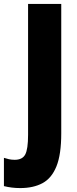

<svg xmlns="http://www.w3.org/2000/svg" viewBox="-81 -734 391 978"><path d="M22 224Q0 224 -20.5 221.5Q-41 219 -61 214V70Q-49 74 -35.5 77Q-22 80 -6 80Q33 80 47.5 53Q62 26 62 -47V-714H231V-55Q231 53 206.5 113.5Q182 174 135.5 199Q89 224 22 224Z"/></svg>

Font: Noto Sans Sinhala UI ExtraCondensed Black
Style: Regular
Weight: 900
Width: 2
Designer: Jelle Bosma - Monotype Design Team
Foundry: Monotype Imaging Inc.
Version: Version 2.006; ttfautohint (v1.8.4.7-5d5b)